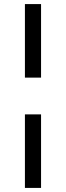

<svg xmlns="http://www.w3.org/2000/svg" viewBox="-20 -770 323 940"><path d="M102 -750H181V-390H102ZM102 -210H181V150H102Z"/></svg>

Font: Oakes Grotesk
Style: Bold Italic
Weight: 600
Italic angle: -8°
Designer: Samuel Oakes
Foundry: Samuel Oakes
Version: Version 1.000;PS 001.000;hotconv 1.0.88;makeotf.lib2.5.64775